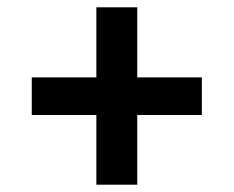

<svg xmlns="http://www.w3.org/2000/svg" viewBox="-20 -569 640 526"><path d="M244 -63V-254H67V-357H244V-549H356V-357H533V-254H356V-63Z"/></svg>

Font: IBM Plex Sans Thai SemiBold
Style: Regular
Weight: 600
Designer: Mike Abbink, Paul van der Laan, Pieter van Rosmalen, Ben Mitchell, Mark Frömberg
Foundry: Bold Monday
Version: Version 1.1